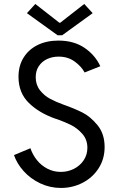

<svg xmlns="http://www.w3.org/2000/svg" viewBox="-20 -930 596 958"><path d="M49.8 -156.2 131.8 -190.4Q142.6 -158.2 164.1 -131.3Q185.5 -104.5 216.3 -88.4Q247.1 -72.3 283.2 -72.3Q318.4 -72.3 348.9 -87.6Q379.4 -103 397.7 -130.6Q416 -158.2 416 -192.4Q416 -233.4 390.9 -262Q365.7 -290.5 335.4 -305.7Q305.2 -320.8 265.6 -335L255.9 -337.9Q174.3 -366.7 123.3 -417Q72.3 -467.3 72.3 -546.9Q72.3 -601.1 97.2 -641.8Q122.1 -682.6 167.2 -705.1Q212.4 -727.5 271.5 -727.5Q348.6 -727.5 401.9 -691.2Q455.1 -654.8 480.5 -599.6L402.3 -568.4Q385.3 -599.6 351.8 -623.5Q318.4 -647.5 272.5 -647.5Q241.2 -647.5 215.3 -635.5Q189.5 -623.5 173.8 -600.3Q158.2 -577.1 158.2 -544.9Q158.2 -506.8 179.4 -479.7Q200.7 -452.6 230 -437Q259.3 -421.4 295.9 -408.2Q351.1 -388.7 391.1 -368.7Q431.2 -348.6 466.6 -305.4Q502 -262.2 502 -196.3Q502 -136.7 471.9 -90.1Q441.9 -43.5 391.8 -17.8Q341.8 7.8 284.2 7.8Q229.5 7.8 180.9 -15.1Q132.3 -38.1 98.4 -75.7Q64.5 -113.3 49.8 -156.2ZM276.4 -816.4H280.3L400.4 -910.2L442.4 -864.3L290 -753.9H267.6L114.3 -864.3L156.2 -910.2Z"/></svg>

Font: Reddit Sans Vanilla
Style: Regular
Weight: 400
Designer: Stephen Hutchings
Foundry: Reddit
Version: Version 1.013